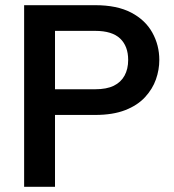

<svg xmlns="http://www.w3.org/2000/svg" viewBox="-20 -720 672 740"><path d="M347 -376Q391 -376 418.5 -389.5Q446 -403 460 -428.5Q474 -454 474 -489Q474 -542 443 -571.5Q412 -601 347 -601H192V-376ZM594 -489Q594 -451 581 -414Q568 -377 539 -345.5Q510 -314 462.5 -295.5Q415 -277 347 -277H192V0H73V-700H347Q431 -700 485.5 -671.5Q540 -643 567 -594.5Q594 -546 594 -489Z"/></svg>

Font: Albert Sans SemiBold
Style: Regular
Weight: 600
Designer: Andreas Rasmussen
Foundry: a.Foundry
Version: Version 1.025